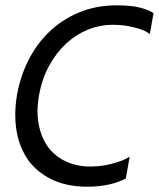

<svg xmlns="http://www.w3.org/2000/svg" viewBox="-20 -692 599 724"><path d="M309 12Q231.5 12 175 -15.5Q118.5 -43 85.5 -89.5Q37.5 -159 37.5 -259Q37.5 -294 44 -333Q56 -402.5 86.8 -464Q117.5 -525.5 165.2 -571.5Q213 -617.5 276 -644.2Q339 -671 417 -672Q472 -672 505.2 -664Q538.5 -656 559 -642.5L545 -564L530.5 -573Q520 -578.5 502.8 -584Q485.5 -589.5 460.8 -594Q436 -598.5 403 -598.5Q357.5 -598.5 312.8 -580.8Q268 -563 230.8 -529Q193.5 -495 166 -445.5Q138.5 -396 127 -332Q121.5 -300 121.5 -272Q121.5 -243 127 -218.5Q137.5 -168 164 -134Q190.5 -100 231.2 -82Q272 -64 321 -64Q372 -64 421 -80Q455.5 -91 469 -101.5L454.5 -19Q395.5 12 309 12Z"/></svg>

Font: Lucymar Sans
Style: Italic
Weight: 400
Italic angle: -10°
Foundry: The League of Moveable Type (original font) / Main changes by Cristiano Sobral with portions from Mirco Monsees
Version: Version 2.00;August 30, 2020;FontCreator 13.0.0.2681 64-bit